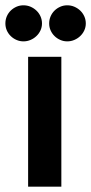

<svg xmlns="http://www.w3.org/2000/svg" viewBox="-44 -697 340 717"><path d="M0 0ZM185.1 -484.9V0H61V-484.9ZM112.8 -609.4Q112.8 -595.7 107.2 -583.5Q101.6 -571.3 92 -562.3Q82.5 -553.2 70.1 -547.9Q57.6 -542.5 43.5 -542.5Q29.8 -542.5 17.6 -547.9Q5.4 -553.2 -3.9 -562.3Q-13.2 -571.3 -18.6 -583.5Q-23.9 -595.7 -23.9 -609.4Q-23.9 -623.5 -18.6 -636Q-13.2 -648.4 -3.9 -657.5Q5.4 -666.5 17.6 -671.9Q29.8 -677.2 43.5 -677.2Q57.6 -677.2 70.1 -671.9Q82.5 -666.5 92 -657.5Q101.6 -648.4 107.2 -636Q112.8 -623.5 112.8 -609.4ZM276.4 -609.4Q276.4 -595.7 270.8 -583.5Q265.1 -571.3 255.6 -562.3Q246.1 -553.2 233.6 -547.9Q221.2 -542.5 207 -542.5Q193.4 -542.5 181.2 -547.9Q168.9 -553.2 159.7 -562.3Q150.4 -571.3 145 -583.5Q139.6 -595.7 139.6 -609.4Q139.6 -623.5 145 -636Q150.4 -648.4 159.7 -657.5Q168.9 -666.5 181.2 -671.9Q193.4 -677.2 207 -677.2Q221.2 -677.2 233.6 -671.9Q246.1 -666.5 255.6 -657.5Q265.1 -648.4 270.8 -636Q276.4 -623.5 276.4 -609.4Z"/></svg>

Font: Carlito
Style: Bold
Weight: 700
Designer: Lukasz Dziedzic
Foundry: tyPoland Lukasz Dziedzic
Version: Version 1.104